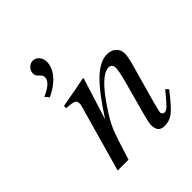

<svg xmlns="http://www.w3.org/2000/svg" viewBox="-189 -816 955 955"><g transform="rotate(-45 288.5 -338.0)"><path d="M122.1 -496.1 104 -517.1Q175.8 -547.9 175.8 -584Q175.8 -591.3 172.6 -596.9Q169.4 -602.5 158.2 -612.8Q146 -623.5 146 -639.2Q146 -657.2 159.4 -671.1Q172.9 -685.1 190.9 -685.1Q209.5 -685.1 223.1 -669.4Q236.8 -653.8 236.8 -632.8Q236.8 -593.3 206.1 -556.9Q175.3 -520.5 122.1 -496.1ZM556.2 -119.1 569.8 -105Q516.6 -35.2 488.8 -13.2Q460.9 8.8 426.8 8.8Q401.9 8.8 390.9 -3.9Q379.9 -16.6 379.9 -45.9Q379.9 -57.6 397 -121.1L442.9 -289.1Q458 -346.2 458 -366.2Q458 -379.9 451.7 -387.5Q445.3 -395 434.1 -395Q376.5 -395 283.2 -251Q248.5 -199.2 232.2 -159.4Q215.8 -119.6 179.2 0H103L203.1 -355Q205.1 -360.8 205.1 -372.1Q205.1 -387.2 192.1 -392.8Q179.2 -398.4 141.1 -399.9V-416Q266.1 -438.5 305.2 -446.8L308.1 -444.8L238.8 -224.1Q316.9 -345.2 371.1 -396Q425.3 -446.8 474.1 -446.8Q503.4 -446.8 521.7 -429.9Q540 -413.1 540 -386.2Q540 -365.7 529.8 -327.1L471.2 -118.2Q456.1 -62 456.1 -55.2Q456.1 -48.8 460.9 -43.9Q465.8 -39.1 472.2 -39.1Q484.9 -39.1 499 -52.7Q513.2 -66.4 556.2 -119.1Z"/></g></svg>

Font: Accordance
Style: Italic
Weight: 400
Italic angle: -11°
Version: Version 1.2 (build January 31, 2020) Miklal Software Solutio